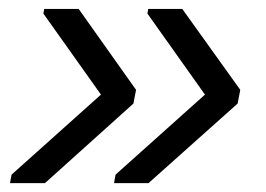

<svg xmlns="http://www.w3.org/2000/svg" viewBox="-20 -479 596 430"><path d="M312.5 -68.8H235.4L238.8 -87.9L439 -267.1L310.1 -448.7L312 -459H388.2L518.1 -277.8L512.2 -247.1ZM80.6 -68.8H2.4L5.9 -87.9L206.1 -267.1L77.1 -448.7L79.1 -459H156.2L284.7 -277.8L278.8 -247.1Z"/></svg>

Font: Liberation Sans
Style: Italic
Weight: 400
Italic angle: -12°
Designer: Steve Matteson
Foundry: Ascender Corporation
Version: Version 2.1.5